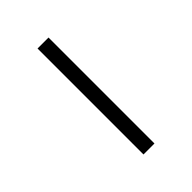

<svg xmlns="http://www.w3.org/2000/svg" viewBox="18 -744 346 346"><g transform="rotate(45 191.0 -571.0)"><path d="M56 -585H326V-557H56Z"/></g></svg>

Font: Maitree ExtraLight
Style: Regular
Weight: 275
Designer: CadsonDemak Team
Foundry: CadsonDemak
Version: Version 1.003